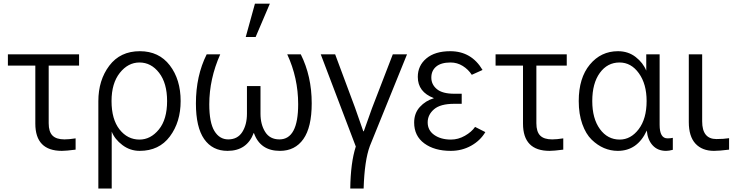

<svg xmlns="http://www.w3.org/2000/svg" viewBox="-20 -831 4144 1080"><path d="M24.4 -461.9V-525.4H424.8V-461.9H253.9V-137.7Q253.9 -89.8 275.4 -68.4Q296.9 -46.9 342.8 -46.9Q368.2 -46.9 405.3 -52.7V10.7Q352.5 17.6 328.1 17.6Q178.7 17.6 178.7 -135.7V-461.9Z M764.6 -45.9Q827.1 -45.9 873.5 -102.5Q919.9 -159.2 919.9 -262.7Q919.9 -363.3 875 -421.4Q830.1 -479.5 764.6 -479.5Q700.2 -479.5 653.8 -420.9Q607.4 -362.3 607.4 -262.7Q607.4 -160.2 652.3 -103Q697.3 -45.9 764.6 -45.9ZM533.2 229.5V-261.7Q533.2 -379.9 594.7 -461.4Q656.2 -543 766.6 -543Q874 -543 935.1 -463.4Q996.1 -383.8 996.1 -262.7Q996.1 -144.5 935.5 -63.5Q875 17.6 765.6 17.6Q711.9 17.6 668.5 -15.1Q625 -47.9 608.4 -90.8V229.5Z M1082 -249Q1082 -404.3 1142.6 -525.4H1218.8Q1157.2 -386.7 1157.2 -244.1Q1157.2 -141.6 1186 -94.2Q1214.8 -46.9 1263.7 -46.9Q1316.4 -46.9 1342.8 -88.4Q1369.1 -129.9 1369.1 -191.4V-346.7H1445.3V-191.4Q1445.3 -130.9 1471.7 -88.9Q1498 -46.9 1551.8 -46.9Q1657.2 -46.9 1657.2 -245.1Q1657.2 -392.6 1595.7 -525.4H1671.9Q1733.4 -402.3 1733.4 -250Q1733.4 -115.2 1686.5 -48.8Q1639.6 17.6 1554.7 17.6Q1443.4 17.6 1408.2 -83H1407.2Q1369.1 17.6 1259.8 17.6Q1174.8 17.6 1128.4 -48.8Q1082 -115.2 1082 -249ZM1362.3 -623 1414.1 -810.5H1498L1418 -623Z M1784.2 -525.4H1865.2L1976.6 -226.6Q2012.7 -123 2023.4 -92.8H2026.4Q2029.3 -101.6 2072.3 -221.7L2189.5 -525.4H2269.5L2060.5 -9.8Q2030.3 71.3 2025.4 229.5H1950.2Q1952.1 84 1981.4 -6.8Z M2309.6 -141.6Q2309.6 -194.3 2341.8 -229.5Q2374 -264.6 2419.9 -278.3V-279.3Q2330.1 -313.5 2330.1 -398.4Q2330.1 -461.9 2378.4 -502.4Q2426.8 -543 2512.7 -543Q2631.8 -543 2694.3 -437.5L2633.8 -410.2Q2614.3 -440.4 2583 -460Q2551.8 -479.5 2514.6 -479.5Q2460.9 -479.5 2433.6 -456.5Q2406.2 -433.6 2406.2 -394.5Q2406.2 -355.5 2437.5 -329.6Q2468.8 -303.7 2535.2 -303.7H2577.1V-247.1H2535.2Q2457 -247.1 2421.4 -216.3Q2385.7 -185.5 2385.7 -142.6Q2385.7 -97.7 2422.9 -71.8Q2460 -45.9 2516.6 -45.9Q2557.6 -45.9 2595.2 -67.4Q2632.8 -88.9 2652.3 -117.2L2710 -87.9Q2681.6 -40 2629.9 -11.2Q2578.1 17.6 2515.6 17.6Q2423.8 17.6 2366.7 -24.4Q2309.6 -66.4 2309.6 -141.6Z M2767.6 -461.9V-525.4H3168V-461.9H2997.1V-137.7Q2997.1 -89.8 3018.6 -68.4Q3040 -46.9 3085.9 -46.9Q3111.3 -46.9 3148.4 -52.7V10.7Q3095.7 17.6 3071.3 17.6Q2921.9 17.6 2921.9 -135.7V-461.9Z M3235.4 -262.7Q3235.4 -392.6 3297.9 -467.8Q3360.4 -543 3456.1 -543Q3513.7 -543 3555.7 -510.3Q3597.7 -477.5 3615.2 -433.6V-525.4H3690.4V-128.9Q3690.4 -52.7 3734.4 -52.7Q3752.9 -52.7 3764.6 -55.7V11.7Q3743.2 17.6 3726.6 17.6Q3679.7 17.6 3651.4 -13.2Q3623 -43.9 3618.2 -96.7Q3565.4 17.6 3455.1 17.6Q3415 17.6 3377.9 2Q3340.8 -13.7 3308.1 -45.4Q3275.4 -77.1 3255.4 -133.3Q3235.4 -189.5 3235.4 -262.7ZM3311.5 -262.7Q3311.5 -164.1 3354.5 -105Q3397.5 -45.9 3465.8 -45.9Q3528.3 -45.9 3572.8 -104.5Q3617.2 -163.1 3617.2 -262.7Q3617.2 -358.4 3573.7 -418.9Q3530.3 -479.5 3464.8 -479.5Q3396.5 -479.5 3354 -420.9Q3311.5 -362.3 3311.5 -262.7Z M3854.5 -144.5V-525.4H3929.7V-148.4Q3929.7 -48.8 4009.8 -48.8Q4049.8 -48.8 4081.1 -53.7V10.7Q4026.4 17.6 3996.1 17.6Q3929.7 17.6 3892.1 -22.9Q3854.5 -63.5 3854.5 -144.5Z"/></svg>

Font: Gothic A1
Style: Regular
Weight: 400
Designer: HanYang I&C Co.,Ltd.
Foundry: HanYang I&C Co.,Ltd.
Version: Version 2.50